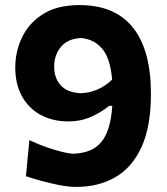

<svg xmlns="http://www.w3.org/2000/svg" viewBox="-20 -722 657 755"><path d="M280 13Q250 13 213 5.8Q176 -1.5 141 -11.2Q106 -21 82 -29L95.5 -171Q147.5 -146.5 197.5 -132Q247.5 -117.5 269.5 -117.5Q344.5 -120.5 380 -165.5Q415.5 -210.5 421.5 -305.5L409.5 -306Q378.5 -280.5 337.8 -262.5Q297 -244.5 249 -244.5Q187 -244.5 139.8 -270.2Q92.5 -296 66.2 -343.8Q40 -391.5 40 -456.5Q40 -519.5 67 -575.8Q94 -632 149.8 -667Q205.5 -702 293 -702Q432 -702 502.8 -613.5Q573.5 -525 573.5 -352.5Q573.5 -224.5 536.5 -143.8Q499.5 -63 433.2 -25Q367 13 280 13ZM193 -460Q193 -415 218.8 -386.5Q244.5 -358 297 -355.5Q330 -356 362.5 -369.8Q395 -383.5 421 -409Q413.5 -493.5 381.8 -530.5Q350 -567.5 299.5 -572.5Q246 -570 219.5 -537.5Q193 -505 193 -460Z"/></svg>

Font: Commissioner Flair
Style: Bold
Weight: 700
Designer: Kostas Bartsokas
Foundry: Kostas Bartsokas
Version: Version 1.000; ttfautohint (v1.8.3)